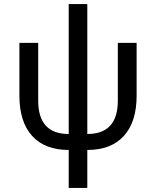

<svg xmlns="http://www.w3.org/2000/svg" viewBox="-20 -730 772 950"><path d="M320 200V12Q202 12 139 -57.5Q76 -127 76 -257V-518H169V-232Q169 -67 320 -67V-710H412V-67Q563 -67 563 -232V-518H656V-257Q656 -127 593 -57.5Q530 12 412 12V200Z"/></svg>

Font: IBM Plex Sans Text
Style: Regular
Weight: 450
Designer: Mike Abbink, Paul van der Laan, Pieter van Rosmalen
Foundry: Bold Monday
Version: Version 3.005